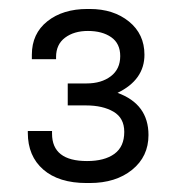

<svg xmlns="http://www.w3.org/2000/svg" viewBox="-20 -820 403 428"><path d="M302 -698Q302 -642 242 -613Q311 -588 311 -519Q311 -471 274.5 -441.5Q238 -412 180 -412H173Q111 -412 76.5 -442Q42 -472 42 -524V-528H96V-522Q96 -461 174 -461Q213 -461 235 -477Q257 -493 257 -526Q257 -557 233 -571Q209 -585 172 -585H131V-634H173Q206 -634 227 -650Q248 -666 248 -695Q248 -723 228 -737Q208 -751 176 -751Q145 -751 125 -736Q105 -721 105 -693V-688H51V-698Q51 -745 85.5 -772.5Q120 -800 175 -800H180Q233 -800 267.5 -772Q302 -744 302 -698Z"/></svg>

Font: Chivo
Style: Regular
Weight: 400
Designer: Hector Gatti
Foundry: Omnibus-Type
Version: Version 1.003